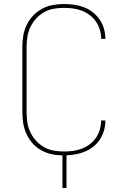

<svg xmlns="http://www.w3.org/2000/svg" viewBox="-20 -763 640 953"><path d="M290 170V8Q262 8 235 2Q208 -4 184 -17.5Q160 -31 141.5 -52Q123 -73 111.5 -98Q100 -123 95.5 -150Q91 -177 91 -205V-530Q91 -558 95.5 -586Q100 -614 112.5 -639.5Q125 -665 144.5 -685.5Q164 -706 189 -719.5Q214 -733 241.5 -738Q269 -743 297 -743Q323 -743 348 -739.5Q373 -736 396.5 -727Q420 -718 440 -702.5Q460 -687 474.5 -666Q489 -645 496 -620.5Q503 -596 503 -571V-570H482V-571Q482 -593 475.5 -615Q469 -637 456.5 -655.5Q444 -674 425.5 -688Q407 -702 386 -710Q365 -718 342.5 -721Q320 -724 297 -724Q272 -724 246.5 -719.5Q221 -715 199 -702.5Q177 -690 159.5 -671Q142 -652 131 -629Q120 -606 116 -581Q112 -556 112 -530V-205Q112 -179 116 -154Q120 -129 131 -106Q142 -83 159.5 -64Q177 -45 199 -32.5Q221 -20 246.5 -15.5Q272 -11 297 -11Q320 -11 342.5 -14Q365 -17 386 -25Q407 -33 425.5 -47Q444 -61 456.5 -79.5Q469 -98 475.5 -120Q482 -142 482 -164V-165H503V-164Q503 -140 496.5 -116.5Q490 -93 477 -72.5Q464 -52 445 -36.5Q426 -21 404 -11.5Q382 -2 358 2.5Q334 7 310 8V170Z"/></svg>

Font: Iosevka Thin Extended
Style: Regular
Weight: 100
Width: 7
Monospace: yes
Designer: Belleve Invis
Foundry: Belleve Invis
Version: Version 32.5.0; ttfautohint (v1.8.4)